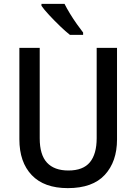

<svg xmlns="http://www.w3.org/2000/svg" viewBox="-20 -961 704 991"><path d="M584 -241Q584 -127 521 -58.5Q458 10 330 10Q208 10 144 -57Q80 -124 80 -242V-714H185V-247Q185 -162 222.5 -121.5Q260 -81 333 -81Q409 -81 444 -123.5Q479 -166 479 -248V-714H584ZM313 -941Q324 -919 341 -891Q358 -863 376.5 -837Q395 -811 409 -793V-781H341Q319 -798 289.5 -826.5Q260 -855 233.5 -883.5Q207 -912 194 -931V-941Z"/></svg>

Font: Noto Sans Malayalam SemiCondensed Medium
Style: Regular
Weight: 500
Width: 4
Designer: Jelle Bosma - Monotype Design Team
Foundry: Monotype Imaging Inc.
Version: Version 2.104; ttfautohint (v1.8.4.7-5d5b)